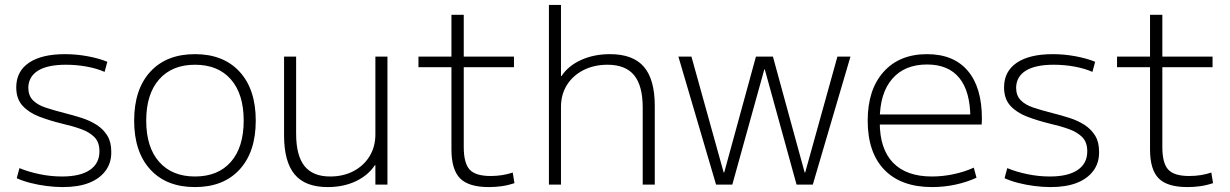

<svg xmlns="http://www.w3.org/2000/svg" viewBox="-20 -750 4996 780"><path d="M235 10Q203 10 168.5 5.5Q134 1 103 -7Q72 -15 48 -26L59 -67Q95 -52 140.5 -42.5Q186 -33 232 -33Q306 -33 345 -59.5Q384 -86 384 -135Q384 -172 364 -192.5Q344 -213 309.5 -225.5Q275 -238 231 -248Q182 -260 140 -276Q98 -292 72 -320Q46 -348 46 -395Q46 -460 97.5 -495Q149 -530 244 -530Q290 -530 336 -521.5Q382 -513 416 -499L405 -458Q373 -472 332 -479.5Q291 -487 248 -487Q173 -487 134.5 -463Q96 -439 95 -394Q95 -362 113.5 -343Q132 -324 165 -313Q198 -302 241 -291Q277 -282 311.5 -271Q346 -260 373 -242.5Q400 -225 416 -199Q432 -173 432 -134Q433 -89 409 -56.5Q385 -24 341.5 -7Q298 10 235 10Z M772 10Q656 10 590.5 -61.5Q525 -133 525 -260Q525 -387 590.5 -458.5Q656 -530 772 -530Q888 -530 953.5 -458.5Q1019 -387 1019 -260Q1019 -133 953.5 -61.5Q888 10 772 10ZM772 -33Q866 -33 918 -92.5Q970 -152 970 -260Q970 -368 918 -427.5Q866 -487 772 -487Q679 -487 626.5 -427.5Q574 -368 574 -260Q574 -152 626.5 -92.5Q679 -33 772 -33Z M1311 10Q1220 10 1177 -41.5Q1134 -93 1134 -200V-520H1183V-207Q1183 -118 1217 -75.5Q1251 -33 1321 -33Q1375 -33 1416.5 -55Q1458 -77 1481.5 -115.5Q1505 -154 1505 -204V-520H1554V0H1505V-79H1503Q1475 -37 1425 -13.5Q1375 10 1311 10Z M1966 10Q1884 10 1849 -25.5Q1814 -61 1814 -143V-477H1680V-520H1814V-690H1864V-520H2068V-477H1864V-153Q1864 -87 1888 -61Q1912 -35 1973 -35Q1997 -35 2019.5 -38.5Q2042 -42 2063 -49L2070 -6Q2043 3 2017.5 6.5Q1992 10 1966 10Z M2210 0V-730H2259V-441H2261Q2289 -483 2341 -506.5Q2393 -530 2458 -530Q2552 -530 2596 -478.5Q2640 -427 2640 -320V0H2591V-313Q2591 -402 2556 -444.5Q2521 -487 2448 -487Q2393 -487 2350 -465Q2307 -443 2283 -404.5Q2259 -366 2259 -316V0Z M2889 0 2736 -520H2789L2920 -49H2922L3051 -520H3120L3249 -49H3251L3382 -520H3435L3282 0H3216L3087 -468H3085L2955 0Z M3767 10Q3641 10 3573 -60Q3505 -130 3505 -260Q3505 -386 3569.5 -458Q3634 -530 3746 -530Q3854 -530 3911.5 -462.5Q3969 -395 3969 -268Q3969 -261 3968.5 -255Q3968 -249 3968 -244H3532V-285H3934L3922 -270Q3922 -378 3877.5 -433Q3833 -488 3746 -488Q3655 -488 3604.5 -429.5Q3554 -371 3554 -263V-253Q3554 -145 3608 -89Q3662 -33 3766 -33Q3810 -33 3854.5 -42.5Q3899 -52 3936 -69L3947 -28Q3908 -10 3861.5 0Q3815 10 3767 10Z M4248 10Q4216 10 4181.5 5.5Q4147 1 4116 -7Q4085 -15 4061 -26L4072 -67Q4108 -52 4153.5 -42.5Q4199 -33 4245 -33Q4319 -33 4358 -59.5Q4397 -86 4397 -135Q4397 -172 4377 -192.5Q4357 -213 4322.5 -225.5Q4288 -238 4244 -248Q4195 -260 4153 -276Q4111 -292 4085 -320Q4059 -348 4059 -395Q4059 -460 4110.5 -495Q4162 -530 4257 -530Q4303 -530 4349 -521.5Q4395 -513 4429 -499L4418 -458Q4386 -472 4345 -479.5Q4304 -487 4261 -487Q4186 -487 4147.5 -463Q4109 -439 4108 -394Q4108 -362 4126.5 -343Q4145 -324 4178 -313Q4211 -302 4254 -291Q4290 -282 4324.5 -271Q4359 -260 4386 -242.5Q4413 -225 4429 -199Q4445 -173 4445 -134Q4446 -89 4422 -56.5Q4398 -24 4354.5 -7Q4311 10 4248 10Z M4804 10Q4722 10 4687 -25.5Q4652 -61 4652 -143V-477H4518V-520H4652V-690H4702V-520H4906V-477H4702V-153Q4702 -87 4726 -61Q4750 -35 4811 -35Q4835 -35 4857.5 -38.5Q4880 -42 4901 -49L4908 -6Q4881 3 4855.5 6.5Q4830 10 4804 10Z"/></svg>

Font: M PLUS 1 Light
Style: Regular
Weight: 300
Designer: Coji Morishita
Foundry: UNDERFOREST DESIGN
Version: Version 1.001